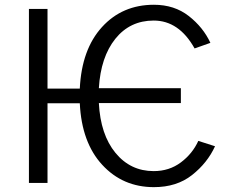

<svg xmlns="http://www.w3.org/2000/svg" viewBox="-20 -769 951 807"><path d="M101.6 0V-731.4H179.7V-396.5H315.4Q323.2 -561.5 408.7 -655.3Q494.1 -749 627 -749Q712.9 -749 773.4 -701.7Q834 -654.3 864.3 -588.9L797.9 -565.4Q732.4 -682.6 626 -682.6Q526.4 -682.6 464.8 -606Q403.3 -529.3 395.5 -398.4H740.2V-335.9H395.5Q402.3 -203.1 465.3 -126.5Q528.3 -49.8 626 -49.8Q691.4 -49.8 740.2 -86.4Q789.1 -123 813.5 -176.8L883.8 -154.3Q851.6 -84 787.1 -33.2Q722.7 17.6 627 17.6Q496.1 17.6 409.7 -76.2Q323.2 -169.9 315.4 -335H179.7V0Z"/></svg>

Font: Gothic A1
Style: Regular
Weight: 400
Designer: HanYang I&C Co.,Ltd.
Foundry: HanYang I&C Co.,Ltd.
Version: Version 2.50